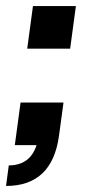

<svg xmlns="http://www.w3.org/2000/svg" viewBox="-44 -480 314 635"><path d="M188 -319H46L65 -460H207ZM-24 135 -15 67Q55 67 77 0H5L24 -141H166L151 -30Q128 135 -24 135Z"/></svg>

Font: Tanohe Sans SemiBold
Style: Italic
Weight: 600
Designer: Village Type and Design LLC & Cristiano Sobral
Foundry: Cooper Hewitt Smithsonian Design Museum
Version: Version 1.00;September 29, 2021;FontCreator 13.0.0.2655 64-b